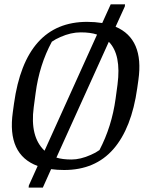

<svg xmlns="http://www.w3.org/2000/svg" viewBox="-20 -772 697 884"><path d="M239.7 -46.4Q267.6 -37.6 309.1 -37.6Q350.6 -37.6 398.4 -59.1Q420.4 -68.4 438 -81.1Q494.6 -189.5 512.2 -317.4L521 -382.3Q539.1 -520.5 481 -579.6ZM426.8 -612.8Q397 -623 351.6 -623Q306.2 -623 258.3 -601.6Q236.3 -592.3 218.8 -580.1Q161.1 -473.6 144 -343.3L135.3 -278.3Q117.2 -142.1 185.1 -78.1ZM381.3 -671.4Q416.5 -671.4 450.7 -666L489.7 -752H555.7L554.7 -742.2L512.2 -648.9Q644 -592.8 617.2 -403.8L611.8 -365.7Q585.9 -181.6 502 -85.4Q418 10.7 275.4 10.7Q243.7 10.7 215.3 6.8L177.2 91.8H111.8L112.8 82L153.3 -7.8Q11.2 -60.1 39.1 -256.3L44.4 -294.9Q96.7 -671.4 381.3 -671.4Z"/></svg>

Font: NoticiaText-Italic
Style: Italic
Weight: 400
Italic angle: -8°
Designer: JM Sole
Foundry: JM Sole
Version: Version 1.003